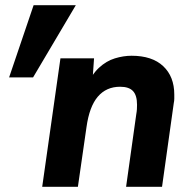

<svg xmlns="http://www.w3.org/2000/svg" viewBox="-20 -717 726 737"><path d="M15 -420 109 -697H271L107 -420ZM142 0 212 -493H341L333 -379L312 -383Q331 -430 359.5 -456.5Q388 -483 421 -493Q454 -503 485 -503Q564 -503 606.5 -463Q649 -423 649 -354Q649 -347 649 -338.5Q649 -330 647 -321L602 0H464L503 -278Q505 -289 505.5 -297.5Q506 -306 506 -315Q506 -351 490.5 -367.5Q475 -384 441 -384Q388 -384 355.5 -346Q323 -308 312 -229L279 0Z"/></svg>

Font: Hanken Grotesk ExtraBold
Style: Italic
Weight: 800
Italic angle: -8°
Designer: Alfredo Marco Pradil
Foundry: Hanken Design Co.
Version: Version 3.013